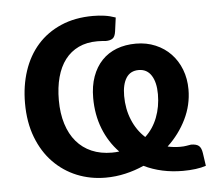

<svg xmlns="http://www.w3.org/2000/svg" viewBox="-43 -566 709 622"><g transform="rotate(-5 311.0 -255.0)"><path d="M359 -251Q359 -208.5 373.8 -172.8Q388.5 -137 415.5 -112.5Q441.5 -136.5 455 -171.5Q468.5 -206.5 468.5 -247Q468.5 -286 454.2 -308.2Q440 -330.5 413 -330.5Q386 -330.5 372.5 -309.5Q359 -288.5 359 -251ZM603 -2.5Q588.5 2.5 569 5Q549.5 7.5 528 7.5Q458 7.5 401.5 -20Q372.5 -7 341 0.2Q309.5 7.5 276.5 7.5Q227 7.5 183.5 -10.2Q140 -28 107.2 -61.8Q74.5 -95.5 55.8 -144.2Q37 -193 37 -255.5Q37 -312 53 -360.2Q69 -408.5 100 -443.5Q131 -478.5 176.5 -498.2Q222 -518 281 -518Q299.5 -518 317.8 -515.5Q336 -513 354 -506.5L348 -462Q345.5 -444 337.2 -438.8Q329 -433.5 315.5 -433.5Q310 -434 302.5 -434.5Q295 -435 288 -435Q253 -435 226.8 -422.5Q200.5 -410 182.8 -386.8Q165 -363.5 156 -330.2Q147 -297 147 -255.5Q147 -212.5 157.8 -178.2Q168.5 -144 188.8 -120.2Q209 -96.5 238 -84Q267 -71.5 304 -71.5Q316 -71.5 327.5 -73Q294.5 -107 276.5 -152.8Q258.5 -198.5 258.5 -253Q258.5 -292 269.5 -322.5Q280.5 -353 300.5 -374Q320.5 -395 348.8 -405.8Q377 -416.5 411.5 -416.5Q446 -416.5 475 -404.2Q504 -392 524.8 -370.2Q545.5 -348.5 557 -318.8Q568.5 -289 568.5 -254Q568.5 -203.5 546 -157.5Q523.5 -111.5 485 -75.5Q504.5 -71 525.5 -71Q538 -71 545.8 -72.5Q553.5 -74 561 -75Q578.5 -75 586.5 -68.2Q594.5 -61.5 597 -44Z"/></g></svg>

Font: Lato 2
Style: Regular
Weight: 600
Designer: Lukasz Dziedzic with Adam Twardoch and Botio Nikoltchev
Foundry: tyPoland Lukasz Dziedzic
Version: Version 2.015; 2015-08-06; http://www.latofonts.com/